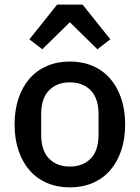

<svg xmlns="http://www.w3.org/2000/svg" viewBox="-20 -798 604 830"><path d="M282 12Q228 12 183.5 -7Q139 -26 108 -61.5Q77 -97 60 -147.5Q43 -198 43 -260Q43 -322 60 -372.5Q77 -423 108 -458.5Q139 -494 183.5 -513Q228 -532 282 -532Q336 -532 380.5 -513Q425 -494 456 -458.5Q487 -423 504 -372.5Q521 -322 521 -260Q521 -198 504 -147.5Q487 -97 456 -61.5Q425 -26 380.5 -7Q336 12 282 12ZM282 -78Q338 -78 372 -112.5Q406 -147 406 -216V-304Q406 -373 372 -407.5Q338 -442 282 -442Q226 -442 192 -407.5Q158 -373 158 -304V-216Q158 -147 192 -112.5Q226 -78 282 -78ZM337 -778 457 -628 401 -585 282 -702 163 -585 107 -628 227 -778Z"/></svg>

Font: IBM Plex Sans Devanagari Medium
Style: Regular
Weight: 500
Designer: Mike Abbink, Paul van der Laan, Pieter van Rosmalen, Erin McLaughlin
Foundry: Bold Monday
Version: Version 1.1